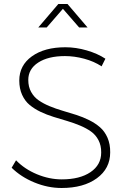

<svg xmlns="http://www.w3.org/2000/svg" viewBox="-20 -937 639 958"><path d="M417 -799.8H375L293.9 -893.1L212.9 -799.8H170.9L271 -917H316.9ZM306.2 -701.2Q358.9 -701.2 412.8 -685.5Q466.8 -669.9 505.9 -644L486.8 -606Q449.2 -630.9 400.1 -644Q351.1 -657.2 304.2 -657.2Q220.7 -657.2 170.9 -625Q121.1 -592.8 121.1 -538.1Q121.1 -503.9 135.3 -478.3Q149.4 -452.6 173.1 -436.3Q196.8 -419.9 227.5 -407.2Q258.3 -394.5 292.2 -384.5Q326.2 -374.5 360.1 -363.8Q394 -353 424.8 -337.6Q455.6 -322.3 479 -302Q502.4 -281.7 516.4 -249.8Q530.3 -217.8 529.8 -176.8Q529.8 -96.2 463.4 -47.6Q397 1 287.1 1Q218.8 1 151.6 -26.6Q84.5 -54.2 38.1 -100.1L60.1 -137.2Q102.5 -93.3 164.3 -67.6Q226.1 -42 288.1 -42Q378.4 -42 431.6 -78.1Q484.9 -114.3 484.9 -175.8Q485.4 -210.9 471.4 -237.5Q457.5 -264.2 434.1 -280.8Q410.6 -297.4 379.9 -310.3Q349.1 -323.2 315.2 -333.3Q281.2 -343.3 247.3 -353.8Q213.4 -364.3 182.6 -378.9Q151.9 -393.6 128.2 -413.1Q104.5 -432.6 90.3 -463.9Q76.2 -495.1 76.2 -535.2Q76.2 -610.8 139.2 -656Q202.1 -701.2 306.2 -701.2Z"/></svg>

Font: Montserrat Ultra Light
Style: Regular
Weight: 200
Designer: Julieta Ulanovsky
Foundry: Julieta Ulanovsky
Version: Version 3.001;PS 003.001;hotconv 1.0.70;makeotf.lib2.5.58329